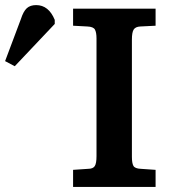

<svg xmlns="http://www.w3.org/2000/svg" viewBox="-224 -734 693 754"><path d="M63 0V-67L122 -71Q141 -71 148 -81.5Q155 -92 155 -121V-583Q155 -606 149 -617.5Q143 -629 119 -630L63 -633V-700H387V-633L327 -630Q308 -629 301 -618Q294 -607 294 -579V-118Q294 -93 300 -82.5Q306 -72 329 -71L387 -67V0ZM-166 -474 -204 -494 -142 -659Q-132 -690 -118.5 -702Q-105 -714 -82 -714Q-33 -714 -9 -656V-640Z"/></svg>

Font: Literata 7pt SemiBold
Style: Regular
Weight: 600
Designer: Latin by Veronika Burian and Jose Scaglione. Greek by Irene Vlachou. Cyrillic by Vera Evstafieva.
Foundry: TypeTogether
Version: Version 3.002